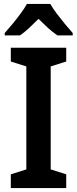

<svg xmlns="http://www.w3.org/2000/svg" viewBox="-20 -957 393 977"><path d="M317 0H35V-70L114 -95V-619L35 -644V-714H317V-644L238 -619V-95L317 -70ZM236 -937Q249 -914 269 -887.5Q289 -861 310.5 -835Q332 -809 350 -789V-777H272Q248 -793 224.5 -814.5Q201 -836 176 -861Q151 -836 128 -814.5Q105 -793 82 -777H4V-789Q22 -809 43.5 -835Q65 -861 85 -888Q105 -915 117 -937Z"/></svg>

Font: Noto Sans Lao SemiCondensed SemiBold
Style: Regular
Weight: 600
Width: 4
Designer: Monotype Design Team
Foundry: Monotype Imaging Inc.
Version: Version 2.003; ttfautohint (v1.8.4.7-5d5b)